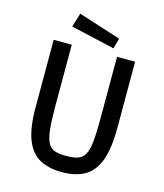

<svg xmlns="http://www.w3.org/2000/svg" viewBox="-129 -975 930 1086"><g transform="rotate(15 336.5 -432.5)"><path d="M336 14Q260 14 207 -14Q154 -42 126 -111Q98 -180 98 -304V-697H204V-331Q204 -247 210 -197.5Q216 -148 230 -122.5Q244 -97 270 -89Q296 -81 336 -81Q377 -81 403 -89.5Q429 -98 443.5 -122.5Q458 -147 463.5 -197.5Q469 -248 469 -331V-697H575V-313Q575 -184 547 -113.5Q519 -43 466 -14.5Q413 14 336 14ZM437 -738 180 -797 205 -879 454 -799Z"/></g></svg>

Font: Ruda SemiBold
Style: Regular
Weight: 600
Designer: Mariela Monsalve and Angelina Sanchez
Foundry: Mariela Monsalve and Angelina Sanchez
Version: Version 2.001